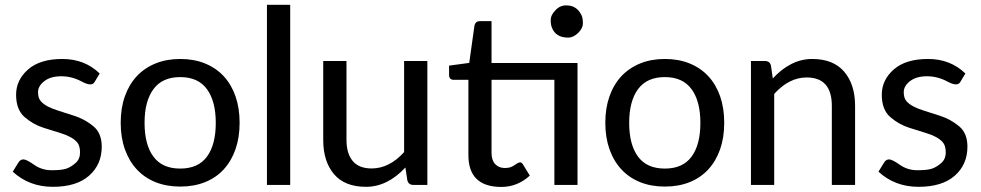

<svg xmlns="http://www.w3.org/2000/svg" viewBox="-20 -757 4018 786"><path d="M135.7 -379.9Q135.7 -355.5 147 -342.8Q158.2 -330.1 176.3 -320.8Q194.3 -311.5 218 -304.2Q241.7 -296.9 284.9 -282.7Q328.1 -268.6 362.3 -240.2Q396.5 -211.9 396.5 -156.7Q396.5 -83.5 344.7 -37.8Q293 7.8 196.3 7.8Q99.6 7.8 32.2 -54.2L54.2 -89.8Q62.5 -104.5 75.7 -104.5Q88.4 -104.5 119.9 -82.3Q151.4 -60.1 191.9 -60.1Q232.9 -60.1 251.7 -66.7Q270.5 -73.2 289.1 -89.4Q307.6 -105.5 307.6 -132.8Q307.6 -160.2 296.4 -173.6Q285.2 -187 266.8 -196.5Q248.5 -206.1 225.1 -213.1Q201.7 -220.2 158.4 -233.9Q115.2 -247.6 80.6 -277.8Q45.9 -308.1 45.9 -369.1Q45.9 -429.7 95 -472.7Q144 -515.6 235.4 -515.6Q326.7 -515.6 388.2 -456.1L367.2 -421.4Q356 -400.9 315.2 -422.9Q274.4 -444.8 231 -444.8Q187 -444.8 161.4 -424.8Q135.7 -404.8 135.7 -379.9Z M607.9 -116Q644 -66.9 717.8 -66.9Q791.5 -66.9 827.4 -116Q863.3 -165 863.3 -253.9Q863.3 -342.8 827.1 -392.1Q791 -441.4 717.8 -441.4Q644.5 -441.4 608.2 -392.1Q571.8 -342.8 571.8 -253.9Q571.8 -165 607.9 -116ZM616.9 -497.3Q662.1 -515.6 718 -515.6Q773.9 -515.6 819.1 -497.3Q864.3 -479 895.8 -445.1Q927.2 -411.1 944.1 -362.8Q960.9 -314.5 960.9 -254.4Q960.9 -194.3 944.1 -146Q927.2 -97.7 895.8 -63.5Q864.3 -29.3 819.1 -11.2Q773.9 6.8 718 6.8Q662.1 6.8 616.9 -11.2Q571.8 -29.3 540 -63.5Q508.3 -97.7 491.2 -146Q474.1 -194.3 474.1 -254.4Q474.1 -314.5 491.2 -362.8Q508.3 -411.1 540 -445.1Q571.8 -479 616.9 -497.3Z M1168 -737.3V0H1072.8V-737.3Z M1303.2 -184.1V-507.3H1398.4V-184.1Q1398.4 -128.9 1423.8 -98.1Q1449.2 -67.4 1501.5 -67.4Q1573.7 -67.4 1634.3 -134.3V-507.3H1729.5V0H1672.4Q1652.3 0 1647.5 -19L1639.6 -71.3Q1565.9 7.8 1478.5 7.8Q1391.1 7.8 1347.2 -44.2Q1303.2 -96.2 1303.2 -184.1Z M1837.9 -430.2Q1818.4 -430.2 1818.4 -450.7V-488.3L1900.9 -499.5L1922.4 -652.8Q1926.8 -670.4 1944.3 -670.4H1992.2V-499H2344.2V0H2249.5V-430.2H1992.2V-130.4Q1992.7 -100.1 2007.3 -85Q2022 -69.8 2044.4 -69.3Q2066.9 -68.8 2080.1 -77.1Q2093.3 -85.4 2098.6 -88.9Q2104 -92.3 2109.9 -92.3Q2115.7 -92.3 2121.1 -83.5L2148.9 -38.1Q2097.7 8.8 2030.8 8.3Q1896.5 7.3 1897.5 -124V-430.2ZM2306.2 -603Q2255.4 -603 2239.7 -643.1Q2234.4 -655.3 2234.4 -675.3Q2234.4 -695.3 2253.9 -715.3Q2273.4 -735.8 2299.3 -734.9Q2341.3 -734.9 2360.8 -694.3Q2366.2 -682.1 2366.2 -661.6Q2366.2 -641.1 2346.7 -622.1Q2326.7 -603 2306.2 -603Z M2591.8 -116Q2627.9 -66.9 2701.7 -66.9Q2775.4 -66.9 2811.3 -116Q2847.2 -165 2847.2 -253.9Q2847.2 -342.8 2811 -392.1Q2774.9 -441.4 2701.7 -441.4Q2628.4 -441.4 2592 -392.1Q2555.7 -342.8 2555.7 -253.9Q2555.7 -165 2591.8 -116ZM2600.8 -497.3Q2646 -515.6 2701.9 -515.6Q2757.8 -515.6 2803 -497.3Q2848.1 -479 2879.6 -445.1Q2911.1 -411.1 2928 -362.8Q2944.8 -314.5 2944.8 -254.4Q2944.8 -194.3 2928 -146Q2911.1 -97.7 2879.6 -63.5Q2848.1 -29.3 2803 -11.2Q2757.8 6.8 2701.9 6.8Q2646 6.8 2600.8 -11.2Q2555.7 -29.3 2523.9 -63.5Q2492.2 -97.7 2475.1 -146Q2458 -194.3 2458 -254.4Q2458 -314.5 2475.1 -362.8Q2492.2 -411.1 2523.9 -445.1Q2555.7 -479 2600.8 -497.3Z M3282.2 -439.9Q3210.4 -439.9 3149.4 -372.6V0H3054.2V-507.3H3111.3Q3131.3 -507.3 3136.2 -488.3L3143.6 -436Q3217.8 -515.6 3304.7 -515.6Q3391.6 -515.6 3436 -463.4Q3480.5 -411.1 3480.5 -323.7V0H3385.3V-323.7Q3385.3 -439.9 3282.2 -439.9Z M3679.7 -379.9Q3679.7 -355.5 3690.9 -342.8Q3702.1 -330.1 3720.2 -320.8Q3738.3 -311.5 3762 -304.2Q3785.6 -296.9 3828.9 -282.7Q3872.1 -268.6 3906.2 -240.2Q3940.4 -211.9 3940.4 -156.7Q3940.4 -83.5 3888.7 -37.8Q3836.9 7.8 3740.2 7.8Q3643.6 7.8 3576.2 -54.2L3598.1 -89.8Q3606.4 -104.5 3619.6 -104.5Q3632.3 -104.5 3663.8 -82.3Q3695.3 -60.1 3735.8 -60.1Q3776.9 -60.1 3795.7 -66.7Q3814.5 -73.2 3833 -89.4Q3851.6 -105.5 3851.6 -132.8Q3851.6 -160.2 3840.3 -173.6Q3829.1 -187 3810.8 -196.5Q3792.5 -206.1 3769 -213.1Q3745.6 -220.2 3702.4 -233.9Q3659.2 -247.6 3624.5 -277.8Q3589.8 -308.1 3589.8 -369.1Q3589.8 -429.7 3638.9 -472.7Q3688 -515.6 3779.3 -515.6Q3870.6 -515.6 3932.1 -456.1L3911.1 -421.4Q3899.9 -400.9 3859.1 -422.9Q3818.4 -444.8 3774.9 -444.8Q3731 -444.8 3705.3 -424.8Q3679.7 -404.8 3679.7 -379.9Z"/></svg>

Font: Lato-Medium
Style: Regular
Weight: 500
Designer: Lukasz Dziedzic
Foundry: tyPoland Lukasz Dziedzic
Version: Version 2.006; 2014-01-15